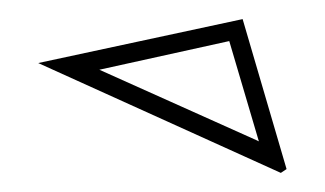

<svg xmlns="http://www.w3.org/2000/svg" viewBox="-20 -758 340 201"><path d="M274 -577 20 -692 234 -738 280 -581ZM251 -610 220 -715 84 -685 249 -611Z"/></svg>

Font: Kalnia Glaze Thin
Style: Regular
Weight: 100
Version: Version 1.110